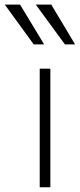

<svg xmlns="http://www.w3.org/2000/svg" viewBox="-76 -791 337 811"><path d="M-55.7 -771.5H8.8L110.4 -603.5H66.4ZM75.2 -771.5H140.6L241.2 -603.5H198.2ZM91.8 0V-501H136.7V0Z"/></svg>

Font: Gothic A1 ExtraLight
Style: Regular
Weight: 275
Designer: HanYang I&C Co.,Ltd.
Foundry: HanYang I&C Co.,Ltd.
Version: Version 2.50